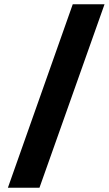

<svg xmlns="http://www.w3.org/2000/svg" viewBox="-20 -810 510 900"><path d="M470 -790 165 70H17L321 -790Z"/></svg>

Font: Prodigy Sans
Style: Bold
Weight: 700
Designer: Wei Huang
Foundry: Wei Huang
Version: Version 1.003; ttfautohint (v1.8.3)